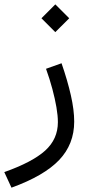

<svg xmlns="http://www.w3.org/2000/svg" viewBox="-112 -603 420 887"><path d="M100.6 -285.2Q117.8 -237.4 129.9 -192Q142 -146.7 148.7 -107.7Q155.4 -68.6 155.4 -38.7Q155.4 39.6 96.6 92.8Q37.8 145.9 -92.2 192.1L-59 264Q92.1 209.1 161.4 136.1Q230.8 63.1 230.8 -41.1Q230.8 -94.9 215.4 -162.7Q200.1 -230.5 172.3 -310.8ZM79.5 -518.6 143.5 -454.5 207.8 -518.6 143.5 -582.8Z"/></svg>

Font: Estedad VF
Style: Regular
Weight: 100
Designer: Amin Abedi
Version: Version 7.3